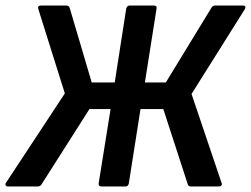

<svg xmlns="http://www.w3.org/2000/svg" viewBox="-27 -675 909 695"><path d="M1.1 0Q-4.3 0 -6.5 -4Q-8.7 -8.1 -5.7 -12.8L207.7 -336.9L111.6 -642.6Q108.2 -655 121.6 -655H213.5Q222.6 -655 225.6 -645.1L305 -376.6H388.3L429.9 -643.9Q432.9 -655 442.3 -655H529.9Q541.7 -655 539.7 -643.9L497.5 -376.6H573.3L738.3 -646.9Q742.7 -655 752.5 -655H853.6Q859.1 -655 860.9 -651.3Q862.7 -647.6 859.3 -641.9L666.3 -334.8L775 -13.1Q777.4 -7.4 774.3 -3.7Q771.3 0 765.2 0H664.5Q653.7 0 652 -9.9L564.2 -280.1H481.6L439.4 -11.8Q437.4 0 427 0H340.4Q328.9 0 330.2 -11.8L373.3 -280.1H296.7L124.8 -9.9Q119.4 0 110.3 0Z"/></svg>

Font: Sofia Sans Semi Condensed
Style: Italic
Weight: 400
Italic angle: -9°
Designer: Botio Nikoltchev, Ani Petrova
Foundry: lettersoup
Version: Version 4.101